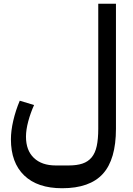

<svg xmlns="http://www.w3.org/2000/svg" viewBox="-20 -760 704 1020"><path d="M310 240Q179 240 108.5 172Q38 104 38 -20Q38 -65 50.5 -119Q63 -173 85 -225L161 -202Q142 -160 130 -115Q118 -70 118 -34Q118 39 160 79Q202 119 276 119H345Q388 119 418 109Q448 99 467 76Q486 53 494 15.5Q502 -22 502 -76V-740H596V-76Q596 87 526.5 163.5Q457 240 310 240Z"/></svg>

Font: IBM Plex Arabic Medium
Style: Regular
Weight: 500
Designer: Mike Abbink, Paul van der Laan, Pieter van Rosmalen, Wael Morcos, Khajak Apelian
Foundry: Bold Monday
Version: Version 1.0